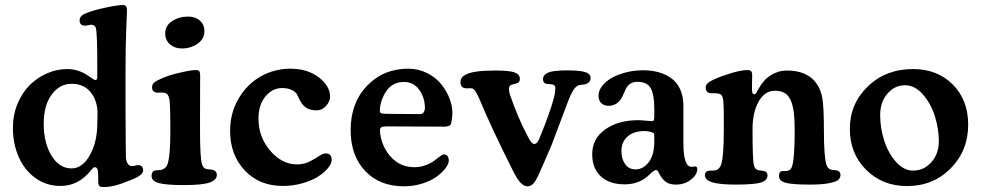

<svg xmlns="http://www.w3.org/2000/svg" viewBox="-20 -733 3935 770"><path d="M31.7 -220.2Q31.7 -271.5 50 -316.2Q68.4 -360.8 98.6 -391.1Q128.9 -421.4 168.2 -438.7Q207.5 -456.1 249.5 -456.1Q298.3 -456.1 340.8 -424.3Q344.2 -422.4 348.4 -419.4Q352.5 -416.5 354.5 -415.3Q356.4 -414.1 358.6 -413.1Q360.8 -412.1 363.3 -412.1Q370.1 -412.1 370.1 -424.8V-471.7Q370.1 -601.1 364.3 -621.1Q360.4 -632.3 347.7 -633.8Q343.8 -634.3 333.7 -631.8Q323.7 -629.4 315.9 -630.4Q308.6 -630.9 304 -636.2Q299.3 -641.6 299.3 -651.4Q299.3 -662.1 307.1 -669.4Q314.9 -676.8 333 -683.1Q363.8 -694.3 408.7 -703.6Q453.6 -712.9 474.1 -712.9Q489.3 -712.9 489.3 -692.4Q489.3 -689 486.3 -616.5Q483.4 -543.9 483.4 -446.8V-301.8Q483.4 -237.8 484.1 -171.9Q484.9 -106 484.9 -104.5Q484.9 -90.8 490.2 -80.1Q495.6 -69.3 505.4 -67.4Q514.2 -65.9 522.5 -68.8Q530.8 -71.8 537.6 -70.8Q554.2 -67.4 554.2 -49.3Q554.2 -27.3 490.7 -5.9Q438 17.1 396.5 17.1Q382.8 17.1 378.7 13.2Q374.5 9.3 374 -4.4Q374 -9.8 373.8 -19.5Q373.5 -29.3 373.5 -35.6Q373.5 -62.5 360.4 -62.5Q357.9 -62.5 355.2 -60.8Q352.5 -59.1 350.3 -56.6Q348.1 -54.2 343.3 -48.3Q338.4 -42.5 334 -37.6Q287.6 12.7 222.2 12.7Q165.5 12.7 121.6 -19.3Q77.6 -51.3 54.7 -104Q31.7 -156.7 31.7 -220.2ZM266.6 -57.6Q310.1 -57.6 339.6 -109.4Q369.1 -161.1 370.1 -232.4L371.1 -276.4Q371.6 -327.6 344.2 -362.3Q316.9 -397 266.6 -397Q219.7 -397 187.5 -354Q155.3 -311 155.3 -236.3Q155.3 -160.2 186.5 -108.9Q217.8 -57.6 266.6 -57.6Z M642.6 -599.1Q642.6 -630.4 670.4 -648.4Q698.2 -666.5 733.9 -666.5Q763.2 -666.5 781.5 -650.4Q799.8 -634.3 799.8 -607.9Q799.8 -577.1 772.7 -557.9Q745.6 -538.6 708.5 -538.6Q680.7 -538.6 661.6 -555.2Q642.6 -571.8 642.6 -599.1ZM663.1 -203.6V-235.8Q663.1 -310.5 659.4 -333.7Q655.8 -356.9 641.6 -360.4Q633.3 -362.3 621.6 -361.6Q609.9 -360.8 606 -361.8Q589.8 -365.7 589.8 -382.3Q589.8 -395 598.6 -402.3Q607.4 -409.7 633.8 -420.9Q660.2 -432.1 703.6 -442.1Q747.1 -452.1 766.1 -452.1Q775.9 -452.1 779.3 -447.3Q782.7 -442.4 782.7 -430.7Q782.7 -425.8 782.5 -383.3Q782.2 -340.8 782.2 -252V-208.5Q782.2 -100.6 790 -74.7Q794.9 -57.1 809.6 -54.7Q814.9 -53.7 823 -53.2Q831.1 -52.7 835.4 -51.3Q849.6 -46.4 849.6 -31.7Q849.6 -10.7 819.8 -0.7Q790 9.3 717.8 9.3Q646.5 9.3 617.2 1.2Q587.9 -6.8 587.9 -27.3Q587.9 -45.4 600.1 -48.8Q605 -50.3 614 -50.5Q623 -50.8 627 -51.8Q634.3 -53.2 641.4 -59.1Q648.4 -64.9 651.4 -73.2Q663.1 -106 663.1 -203.6Z M1144.5 -457.5Q1212.9 -457.5 1258.3 -422.9Q1303.7 -388.2 1303.7 -345.2Q1303.7 -326.7 1288.1 -308.6Q1272.5 -290.5 1248.5 -290.5Q1222.2 -290.5 1206.3 -302Q1190.4 -313.5 1178.7 -338.4Q1173.8 -350.1 1169.2 -357.4Q1164.6 -364.7 1149.4 -372.3Q1134.3 -379.9 1111.3 -379.9Q1072.8 -379.9 1044.7 -346.4Q1016.6 -313 1016.6 -256.8Q1016.6 -184.1 1063.5 -128.9Q1110.4 -73.7 1171.4 -73.7Q1198.2 -73.7 1220.5 -84.7Q1242.7 -95.7 1258.8 -106.7Q1274.9 -117.7 1286.6 -117.7Q1310.1 -117.7 1310.1 -91.3Q1310.1 -76.7 1295.2 -58.6Q1280.3 -40.5 1255.4 -24.7Q1230.5 -8.8 1192.9 2Q1155.3 12.7 1114.7 12.7Q1019.5 12.7 961.2 -49.8Q902.8 -112.3 902.8 -208Q902.8 -279.8 936.8 -337.6Q970.7 -395.5 1025.6 -426.5Q1080.6 -457.5 1144.5 -457.5Z M1617.2 -457.5Q1657.7 -457.5 1692.4 -440.2Q1727.1 -422.9 1748.8 -396.2Q1770.5 -369.6 1782.5 -338.9Q1794.4 -308.1 1794.4 -279.3Q1794.4 -262.7 1789.1 -237.8Q1786.1 -225.1 1761.7 -225.1L1529.8 -226.1Q1515.6 -226.1 1509.8 -222.7Q1503.9 -219.2 1503.9 -210.9Q1503.9 -195.3 1508.3 -177.7Q1521.5 -127 1556.6 -94.7Q1591.8 -62.5 1642.6 -62.5Q1666 -62.5 1687.5 -70.6Q1709 -78.6 1720.9 -88.1Q1732.9 -97.7 1743.9 -105.7Q1754.9 -113.8 1760.3 -113.8Q1769 -113.8 1774.4 -107.2Q1779.8 -100.6 1779.8 -88.4Q1779.8 -75.7 1766.6 -58.3Q1753.4 -41 1731.2 -24.7Q1709 -8.3 1674.1 2.9Q1639.2 14.2 1601.1 14.2Q1502.4 14.2 1444.3 -47.4Q1386.2 -108.9 1386.2 -211.4Q1386.2 -320.3 1451.9 -388.9Q1517.6 -457.5 1617.2 -457.5ZM1666 -275.4Q1674.8 -275.4 1679.4 -283Q1684.1 -290.5 1684.1 -299.3Q1684.1 -340.8 1661.6 -372.6Q1639.2 -404.3 1599.1 -404.3Q1536.6 -404.3 1510.7 -330.6Q1503.4 -308.6 1503.4 -288.6Q1503.4 -280.3 1510.5 -278.3Q1517.6 -276.4 1535.6 -276.4Z M2201.7 -341.3Q2207 -363.3 2207 -380.9Q2207 -393.6 2191.9 -395Q2189.9 -395.5 2181.6 -395.8Q2173.3 -396 2170.4 -397Q2157.7 -399.9 2157.7 -416Q2157.7 -425.3 2163.8 -431.9Q2169.9 -438.5 2179 -442.1Q2188 -445.8 2202.4 -447.8Q2216.8 -449.7 2228.5 -450.2Q2240.2 -450.7 2256.8 -450.7Q2305.7 -450.7 2327.1 -443.8Q2348.6 -437 2348.6 -419.9Q2348.6 -394.5 2309.1 -392.6Q2294.9 -392.1 2283.2 -377Q2271.5 -361.8 2256.8 -323.2L2192.9 -153.3Q2161.1 -78.6 2137.7 -26.9Q2127.9 -6.3 2118.4 3.9Q2108.9 14.2 2095.2 14.2Q2080.6 14.2 2066.9 -1Q2053.2 -16.1 2037.6 -47.4Q1950.2 -221.2 1903.3 -334.5Q1886.2 -375.5 1873.5 -378.4Q1869.1 -379.4 1858.6 -378.9Q1848.1 -378.4 1845.2 -379.4Q1826.7 -382.3 1826.7 -403.3Q1826.7 -423.3 1846.7 -433.1Q1875 -450.2 1968.8 -450.2Q2023.4 -450.2 2044.2 -442.4Q2064.9 -434.6 2064.9 -416Q2064.9 -407.2 2059.1 -402.3Q2053.2 -397.5 2036.1 -394.5Q2021 -391.6 2021 -377.4Q2021 -363.8 2024.9 -354Q2056.6 -261.7 2094.7 -189.5Q2111.3 -155.8 2121.6 -155.8Q2129.9 -155.8 2135.3 -163.1Q2140.6 -170.4 2146.5 -186Q2185.5 -280.8 2201.7 -341.3Z M2380.4 -349.1Q2380.4 -370.6 2395.5 -388.7Q2417 -417 2462.6 -434.1Q2508.3 -451.2 2557.6 -451.2Q2592.3 -451.2 2621.1 -443.4Q2649.9 -435.5 2672.6 -418.9Q2695.3 -402.3 2708 -374.5Q2720.7 -346.7 2720.7 -309.1V-159.2Q2720.7 -65.4 2752.4 -64Q2756.3 -63.5 2761.2 -64.7Q2766.1 -65.9 2767.6 -65.9Q2776.4 -64.9 2776.4 -55.2Q2776.4 -32.2 2750.7 -12.5Q2725.1 7.3 2691.4 7.3Q2666.5 7.3 2651.6 -2.7Q2636.7 -12.7 2624.5 -35.2Q2617.2 -51.3 2611.3 -51.3Q2603.5 -51.3 2584 -32.2Q2544.9 6.3 2484.9 6.3Q2423.8 6.3 2389.4 -25.9Q2355 -58.1 2355 -114.3Q2355 -177.7 2407.7 -214.4Q2460.4 -251 2539.1 -251Q2550.3 -251 2570.3 -249Q2590.3 -247.1 2593.8 -247.1Q2600.1 -247.1 2602.1 -251Q2604 -254.9 2604 -268.1V-297.9Q2604 -353.5 2589.6 -379.2Q2575.2 -404.8 2536.1 -404.8Q2507.8 -404.8 2493.7 -383.3Q2490.2 -377.9 2482.7 -360.6Q2475.1 -343.3 2470.2 -335.4Q2450.7 -308.6 2420.9 -308.6Q2402.8 -308.6 2391.6 -319.3Q2380.4 -330.1 2380.4 -349.1ZM2604 -166V-186Q2604 -194.8 2602.3 -197.8Q2600.6 -200.7 2592.3 -203.1Q2579.1 -207.5 2564.9 -207.5Q2521.5 -207.5 2496.8 -185.5Q2472.2 -163.6 2472.2 -127.4Q2472.2 -95.2 2487.3 -74.5Q2502.4 -53.7 2528.8 -53.7Q2559.6 -53.7 2581.8 -82.8Q2604 -111.8 2604 -166Z M2882.8 -212.4V-248Q2882.8 -273.9 2882.6 -288.3Q2882.3 -302.7 2881.6 -316.4Q2880.9 -330.1 2879.6 -336.2Q2878.4 -342.3 2876 -347.4Q2873.5 -352.5 2870.4 -354.5Q2867.2 -356.4 2861.8 -357.4Q2853.5 -359.4 2842 -358.9Q2830.6 -358.4 2825.7 -359.9Q2818.8 -361.3 2814.5 -366.9Q2810.1 -372.6 2810.1 -380.4Q2810.1 -391.1 2816.9 -398.2Q2823.7 -405.3 2843.3 -414.6Q2872.1 -427.7 2912.8 -439.9Q2953.6 -452.1 2978 -452.1Q2988.3 -452.1 2992.4 -447.5Q2996.6 -442.9 2996.6 -431.6Q2996.6 -422.4 2996.1 -407.7Q2995.6 -393.1 2995.6 -376Q2995.6 -355 3003.9 -355Q3005.4 -355 3006.6 -355.5Q3007.8 -356 3008.8 -356.4Q3009.8 -356.9 3011 -358.4Q3012.2 -359.9 3012.9 -360.8Q3013.7 -361.8 3014.9 -364Q3016.1 -366.2 3016.8 -367.4Q3017.6 -368.7 3019.3 -371.8Q3021 -375 3022 -376.5Q3041 -412.1 3071 -431.2Q3101.1 -450.2 3135.7 -450.2Q3216.3 -450.2 3253.4 -399.9Q3273.4 -372.6 3278.8 -333.5Q3284.2 -294.4 3284.2 -211.4Q3284.2 -106.9 3293.9 -73.7Q3298.3 -57.1 3312.5 -52.7Q3317.9 -51.3 3325.7 -50.8Q3333.5 -50.3 3337.4 -49.3Q3350.6 -45.4 3350.6 -31.7Q3350.6 -20 3342.5 -12.2Q3334.5 -4.4 3306.2 1.5Q3277.8 7.3 3228.5 7.3Q3157.7 7.3 3130.9 0Q3104 -7.3 3104 -27.3Q3104 -44.9 3115.7 -46.9Q3118.7 -47.4 3127.7 -47.1Q3136.7 -46.9 3139.6 -48.3Q3146.5 -50.3 3150.4 -54.2Q3154.3 -58.1 3157.2 -68.4Q3167 -98.6 3167 -210.9Q3167 -251 3164.1 -277.3Q3161.1 -303.7 3153.1 -325.9Q3145 -348.1 3128.9 -358.6Q3112.8 -369.1 3087.9 -369.1Q3046.9 -369.1 3022.5 -325.7Q2998 -282.2 2998 -215.8Q2998 -92.3 3003.4 -70.8Q3007.3 -52.7 3022 -50.3Q3027.3 -49.3 3034.7 -48.6Q3042 -47.9 3045.9 -46.4Q3050.8 -45.4 3054.4 -40.8Q3058.1 -36.1 3058.1 -30.3Q3058.1 -9.3 3031.5 -1Q3004.9 7.3 2931.2 7.3Q2865.2 7.3 2836.2 -2Q2807.1 -11.2 2807.1 -29.8Q2807.1 -44.4 2818.8 -47.4Q2822.8 -48.8 2833.5 -48.8Q2844.2 -48.8 2848.6 -49.8Q2865.7 -54.2 2871.6 -71.8Q2882.8 -103 2882.8 -212.4Z M3388.2 -216.3Q3388.2 -316.9 3460.4 -386.5Q3532.7 -456.1 3641.6 -456.1Q3738.8 -456.1 3800.8 -394.3Q3862.8 -332.5 3862.8 -232.9Q3862.8 -128.9 3792.7 -57.9Q3722.7 13.2 3617.7 13.2Q3519 13.2 3453.6 -52Q3388.2 -117.2 3388.2 -216.3ZM3641.6 -48.8Q3685.1 -48.8 3715.1 -82.5Q3745.1 -116.2 3745.1 -166.5Q3745.1 -217.3 3728.8 -268.3Q3712.4 -319.3 3680.4 -355.2Q3648.4 -391.1 3609.9 -391.1Q3567.9 -391.1 3538.8 -357.4Q3509.8 -323.7 3509.8 -271Q3509.8 -218.8 3526.4 -168Q3543 -117.2 3574 -83Q3605 -48.8 3641.6 -48.8Z"/></svg>

Font: Cooper* SemiBold
Style: Regular
Weight: 600
Designer: Owen Earl
Foundry: indestructible type*
Version: Version 0.001